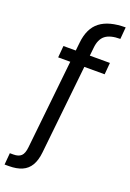

<svg xmlns="http://www.w3.org/2000/svg" viewBox="-222 -827 733 1079"><g transform="rotate(20 144.5 -287.5)"><path d="M-44 191 -38 121H-16Q14 121 29.5 106.5Q45 92 49 54L118 -596Q127 -685 180 -725.5Q233 -766 332 -766L326 -695Q266 -695 236.5 -672Q207 -649 202 -596L133 54Q128 102 110 132.5Q92 163 60 177Q28 191 -19 191ZM33 -478 39 -548H317L311 -478Z"/></g></svg>

Font: DM Sans 16pt
Style: Regular
Weight: 400
Version: Version 4.004;gftools[0.9.30]